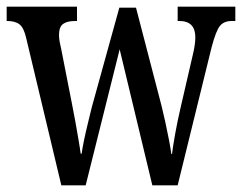

<svg xmlns="http://www.w3.org/2000/svg" viewBox="-20 -556 726 576"><path d="M59 -440Q52 -472 39 -482.5Q26 -493 2 -493H0V-536H211V-493H205Q181 -493 169 -484Q157 -475 157 -451Q157 -442 159 -430.5Q161 -419 164 -407L196 -244Q201 -220 206 -191.5Q211 -163 215.5 -137Q220 -111 222 -95H225Q227 -111 232 -135Q237 -159 243.5 -185.5Q250 -212 255 -233L338 -533H388L465 -237Q470 -217 476 -189.5Q482 -162 487 -136Q492 -110 494 -94H496Q499 -118 505.5 -154.5Q512 -191 522 -234L559 -394Q566 -423 566 -444Q566 -493 518 -493H513V-536H686V-493H675Q652 -493 640 -478.5Q628 -464 615 -415L513 0H437L339 -408L237 0H164Z"/></svg>

Font: Noto Serif Myanmar ExtraCondensed Medium
Style: Regular
Weight: 500
Width: 2
Designer: Ben Mitchell and the Monotype Design Team
Foundry: Monotype Imaging Inc.
Version: Version 2.106; ttfautohint (v1.8.4.7-5d5b)